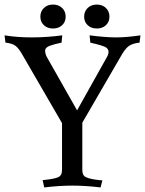

<svg xmlns="http://www.w3.org/2000/svg" viewBox="-22 -814 636 842"><path d="M-2 -659Q52 -650 117.5 -650Q183 -650 251 -659L248 -627Q218 -621 197 -613.5Q176 -606 176 -591.5Q176 -577 184 -563L316 -330L447 -564Q454 -576 454 -587Q454 -598 443 -606Q431 -614 374 -627L371 -659Q441 -650 487 -650Q533 -650 594 -659L590 -627Q559 -624 542 -611.5Q525 -599 505 -562L339 -276V-68Q339 -44 355 -37Q371 -29 413 -24L427 -23L419 8Q353 0 295.5 0Q238 0 172 8L165 -24Q215 -29 232.5 -36.5Q250 -44 250 -68V-274L79 -569Q61 -602 46 -613Q31 -624 2 -627ZM170.5 -703.5Q155 -718 155 -741Q155 -764 170.5 -779Q186 -794 210.5 -794Q235 -794 250.5 -779Q266 -764 266 -741Q266 -718 250.5 -703.5Q235 -689 210.5 -689Q186 -689 170.5 -703.5ZM362.5 -703.5Q347 -718 347 -741Q347 -764 362.5 -779Q378 -794 402.5 -794Q427 -794 442.5 -779Q458 -764 458 -741Q458 -718 442.5 -703.5Q427 -689 402.5 -689Q378 -689 362.5 -703.5Z"/></svg>

Font: Buenard
Style: Regular
Weight: 400
Designer: Gustavo Ibarra
Foundry: FontFuror
Version: Version 1.001 2011